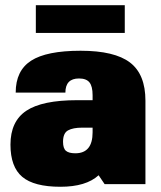

<svg xmlns="http://www.w3.org/2000/svg" viewBox="-20 -704 616 734"><path d="M357 -34Q309 10 211 10Q110 10 65 -28Q20 -66 20 -151Q20 -240 80.5 -280.5Q141 -321 275 -321H334V-340Q334 -374 322 -389Q310 -404 282 -404Q230 -404 230 -350H40Q40 -434 99 -472Q158 -510 288 -510Q418 -510 477 -465Q536 -420 536 -319V0H380ZM334 -216H294Q259 -216 240 -205.5Q221 -195 221 -162Q221 -137 232 -127.5Q243 -118 268 -118Q334 -118 334 -198ZM117 -578V-684H457V-578Z"/></svg>

Font: Fivo Sans Black
Style: Regular
Weight: 900
Designer: Alexander Slobzheninov
Foundry: Alexander Slobzheninov
Version: 1.0